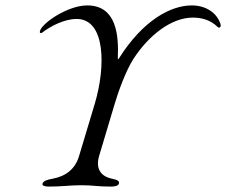

<svg xmlns="http://www.w3.org/2000/svg" viewBox="-20 -684 835 709"><path d="M161 5C211 5 236 0 282 0C324 0 339 5 389 5C405 5 417 2 419 -6C422 -15 414 -20 394 -24C350 -33 333 -63 346 -108L404 -302C415 -340 444 -422 473 -467C527 -550 610 -619 692 -619C721 -619 756 -612 783 -585C785 -583 787 -582 789 -582C793 -582 797 -587 794 -596C780 -638 739 -664 688 -664C612 -664 509 -611 419 -468C417 -465 415 -465 415 -468C419 -555 410 -664 302 -664C227 -664 127 -593 127 -566C127 -563 129 -562 131 -562C132 -562 134 -562 135 -563C166 -587 217 -614 263 -614C370 -614 371 -438 330 -301L272 -108C258 -60 223 -33 174 -24C151 -20 140 -15 137 -6C135 2 145 5 161 5Z"/></svg>

Font: EB Garamond
Style: Italic
Weight: 400
Italic angle: -17.2°
Designer: Georg Duffner and Octavio Pardo
Foundry: Georg Duffner
Version: Version 1.000;PS 001.000;hotconv 1.0.88;makeotf.lib2.5.64775